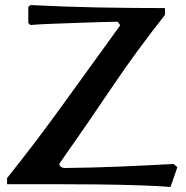

<svg xmlns="http://www.w3.org/2000/svg" viewBox="-20 -729 735 760"><path d="M456 -629 446 -643Q384 -642 316 -639.5Q248 -637 190.5 -635Q133 -633 100 -630L92 -638V-702L101 -709Q234 -702 368 -699.5Q502 -697 633 -697V-670Q519 -526 420.5 -379.5Q322 -233 217 -84Q215 -82 215 -80Q215 -73 221.5 -68.5Q228 -64 235 -64Q343 -65 451 -69.5Q559 -74 667 -80L682 -67L655 11Q607 7 531 4.5Q455 2 364.5 1Q274 0 181.5 0Q89 0 8 0V-24Q127 -173 235.5 -324Q344 -475 456 -629Z"/></svg>

Font: Aref Ruqaa Ink
Style: Bold
Weight: 700
Designer: Abdullah Aref
Version: Version 1.005